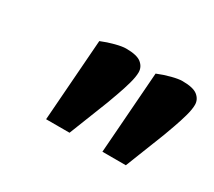

<svg xmlns="http://www.w3.org/2000/svg" viewBox="-61 -826 490 440"><g transform="rotate(30 184.5 -606.0)"><path d="M239 -490 255 -706Q272 -713 289.5 -717.5Q307 -722 317 -722Q346 -722 357.5 -712.5Q369 -703 369 -689Q369 -677 364 -659Q359 -641 352.5 -623Q346 -605 342 -594L301 -490ZM90 -490 106 -706Q123 -713 140.5 -717.5Q158 -722 168 -722Q197 -722 208.5 -712.5Q220 -703 220 -689Q220 -677 215 -659Q210 -641 203.5 -623Q197 -605 193 -594L152 -490Z"/></g></svg>

Font: Faustina ExtraBold
Style: Italic
Weight: 800
Italic angle: -8°
Designer: Alfonso Garcia
Foundry: http://www.omnibus-type.com
Version: Version 1.200